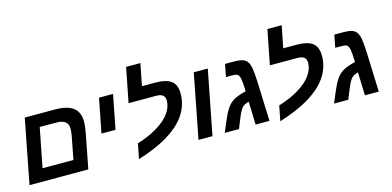

<svg xmlns="http://www.w3.org/2000/svg" viewBox="-75 -1266 3575 1749"><g transform="rotate(-15 1712.5 -392.0)"><path d="M653.8 -330.1 589.8 0H35.2L152.8 -606H437Q553.7 -606 609.4 -563.2Q665 -520.5 665 -430.2Q665 -389.2 653.8 -330.1ZM189.9 -118.2H481L522.9 -334Q529.8 -376 529.8 -400.9Q529.8 -445.3 502.4 -466.6Q475.1 -487.8 412.1 -487.8H262.2Z M985.4 -606 922.4 -284.2H790L853 -606Z M1442.9 -420.9Q1442.9 -456.5 1421.9 -472.2Q1400.9 -487.8 1358.9 -487.8H1100.1L1164.1 -813H1298.8L1257.8 -606H1381.8Q1486.8 -606 1533.9 -569.3Q1581.1 -532.7 1581.1 -449.2Q1581.1 -332 1508.3 -234.9Q1384.8 -70.8 1060.1 28.8L1087.9 -112.8Q1201.2 -147.9 1280.3 -196.8Q1359.9 -245.1 1401.4 -302.7Q1442.9 -360.4 1442.9 -420.9Z M1878.9 -606 1760.7 0H1628.9L1746.6 -606Z M2125.5 -606Q2176.8 -606 2205.3 -596.7Q2233.9 -587.4 2249 -566.4Q2264.6 -544.9 2272.5 -506.8Q2276.4 -487.3 2279.5 -453.6Q2282.7 -419.9 2284.7 -372.1L2298.3 0H2167.5L2160.6 -217.8Q2132.3 -210 2118.2 -201.7Q2104 -193.4 2092.3 -178.2Q2080.6 -163.6 2067.9 -137.7Q2063.5 -128.4 2054.9 -108.4Q2046.4 -88.4 2033.7 -57.1L2010.7 0H1876.5L1913.6 -87.9Q1945.3 -165 1970.7 -203.6Q1995.6 -242.7 2028.3 -265.6Q2061 -288.6 2116.7 -305.2L2158.7 -316.9Q2155.8 -402.8 2149.9 -433.6Q2143.6 -467.3 2127.4 -478.5Q2113.3 -487.8 2084.5 -487.8H2018.6L2041.5 -606Z M2775.4 -420.9Q2775.4 -456.5 2754.4 -472.2Q2733.4 -487.8 2691.4 -487.8H2432.6L2496.6 -813H2631.3L2590.3 -606H2714.4Q2819.3 -606 2866.5 -569.3Q2913.6 -532.7 2913.6 -449.2Q2913.6 -332 2840.8 -234.9Q2717.3 -70.8 2392.6 28.8L2420.4 -112.8Q2533.7 -147.9 2612.8 -196.8Q2692.4 -245.1 2733.9 -302.7Q2775.4 -360.4 2775.4 -420.9Z M3156.2 -606Q3207.5 -606 3236.1 -596.7Q3264.6 -587.4 3279.8 -566.4Q3295.4 -544.9 3303.2 -506.8Q3307.1 -487.3 3310.3 -453.6Q3313.5 -419.9 3315.4 -372.1L3329.1 0H3198.2L3191.4 -217.8Q3163.1 -210 3148.9 -201.7Q3134.8 -193.4 3123 -178.2Q3111.3 -163.6 3098.6 -137.7Q3094.2 -128.4 3085.7 -108.4Q3077.1 -88.4 3064.5 -57.1L3041.5 0H2907.2L2944.3 -87.9Q2976.1 -165 3001.5 -203.6Q3026.4 -242.7 3059.1 -265.6Q3091.8 -288.6 3147.5 -305.2L3189.5 -316.9Q3186.5 -402.8 3180.7 -433.6Q3174.3 -467.3 3158.2 -478.5Q3144 -487.8 3115.2 -487.8H3049.3L3072.3 -606Z"/></g></svg>

Font: Arimo
Style: Bold Italic
Weight: 700
Italic angle: -12°
Designer: Steve Matteson
Foundry: Monotype Imaging Inc.
Version: Version 1.33